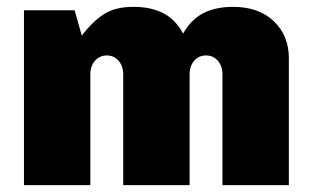

<svg xmlns="http://www.w3.org/2000/svg" viewBox="-20 -541 911 561"><path d="M515 -443Q539 -485 575 -503Q611 -521 661 -521Q736 -521 780 -479Q824 -437 824 -371V0H630V-324Q630 -348 616.5 -363.5Q603 -379 582 -379Q561 -379 547.5 -363.5Q534 -348 534 -324V0H340V-324Q340 -348 326.5 -363.5Q313 -379 292 -379Q271 -379 257.5 -363.5Q244 -348 244 -324V0H50V-511H198L219 -437Q252 -480 285 -500.5Q318 -521 370 -521Q421 -521 457 -502.5Q493 -484 515 -443Z"/></svg>

Font: Chivo Black
Style: Regular
Weight: 900
Designer: Hector Gatti
Foundry: Omnibus-Type
Version: Version 1.007